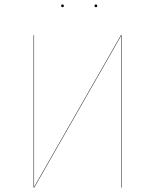

<svg xmlns="http://www.w3.org/2000/svg" viewBox="-20 -837 693 857"><path d="M523 0H521V-625V-678L133 0H130V-680H132V-36V-2L520 -680H523ZM265 -811Q265 -805 259 -805Q253 -805 253 -811Q253 -817 259 -817Q265 -817 265 -811ZM414 -811Q414 -805 408 -805Q402 -805 402 -811Q402 -817 408 -817Q414 -817 414 -811Z"/></svg>

Font: FiraGO Two
Style: Regular
Weight: 100
Designer: bBox Type
Foundry: bBox Type GmbH
Version: Version 1.001